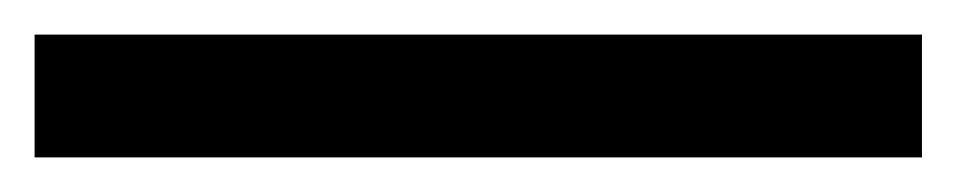

<svg xmlns="http://www.w3.org/2000/svg" viewBox="-20 50 553 111"><path d="M0 70V141H513V70Z"/></svg>

Font: NM-font
Style: Medium
Weight: 500
Designer: ""
Foundry: ""
Version: ""